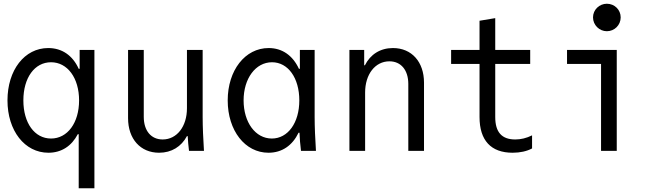

<svg xmlns="http://www.w3.org/2000/svg" viewBox="-20 -807 3520 1027"><path d="M406 -540V-439H401C369 -510 312 -550 238 -550C111 -550 20 -432 20 -270C20 -108 112 10 239 10C309 10 363 -26 396 -89H401V200H485V-540ZM253 -474C341 -474 403 -390 403 -270C403 -150 341 -66 253 -66C165 -66 105 -149 105 -270C105 -391 165 -474 253 -474Z M1064 -180V-540H980V-228C980 -130 926 -61 850 -61C788 -61 749 -108 749 -182V-540H665V-175C665 -64 731 10 831 10C898 10 950 -23 980 -79H984C985 -53 988 -27 991 0H1071C1067 -63 1064 -129 1064 -180Z M1577 -97H1582C1583 -65 1586 -34 1590 0H1670C1666 -63 1663 -129 1663 -180V-540H1584V-439H1579C1546 -510 1490 -550 1417 -550C1291 -550 1198 -431 1198 -270C1198 -108 1291 10 1416 10C1489 10 1544 -29 1577 -97ZM1581 -270C1581 -150 1520 -66 1434 -66C1346 -66 1283 -153 1283 -270C1283 -387 1347 -474 1435 -474C1521 -474 1581 -390 1581 -270Z M1849 0H1933V-312C1933 -410 1987 -479 2063 -479C2125 -479 2164 -432 2164 -358V0H2248V-365C2248 -476 2182 -550 2082 -550C2014 -550 1961 -516 1932 -458H1928V-540H1849Z M2629 -181V-465H2816V-540H2629V-710L2545 -696V-540H2393V-465H2545V-181C2545 -56 2606 10 2722 10C2762 10 2798 2 2826 -13V-83C2796 -68 2766 -61 2736 -61C2664 -61 2629 -100 2629 -181Z M3279 -540H3013V-465H3195V0H3279ZM3152 -714C3152 -673 3186 -640 3226 -640C3267 -640 3300 -673 3300 -714C3300 -755 3267 -787 3226 -787C3186 -787 3152 -755 3152 -714Z"/></svg>

Font: CommitMono-dimboump
Style: Regular
Weight: 400
Monospace: yes
Designer: Eigil Nikolajsen
Foundry: Eigil Nikolajsen
Version: Version 1.143